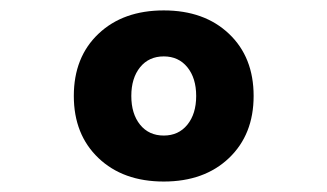

<svg xmlns="http://www.w3.org/2000/svg" viewBox="-20 -723 626 367"><path d="M293 -376Q215.3 -376 168.2 -420.9Q121.1 -465.8 121.1 -539.6Q121.1 -613.8 168.2 -658.4Q215.3 -703.1 293 -703.1Q370.6 -703.1 417.7 -658.4Q464.8 -613.8 464.8 -539.6Q464.8 -465.8 417.7 -420.9Q370.6 -376 293 -376ZM293 -463.9Q321.3 -463.9 338.1 -484.6Q355 -505.4 355 -539.6Q355 -573.7 338.1 -594.5Q321.3 -615.2 293 -615.2Q264.6 -615.2 247.8 -594.5Q231 -573.7 231 -539.6Q231 -505.4 247.8 -484.6Q264.6 -463.9 293 -463.9Z"/></svg>

Font: Cascadia Code SemiBold
Style: Regular
Weight: 600
Monospace: yes
Designer: Aaron Bell
Foundry: Saja Typeworks
Version: Version 2404.023; ttfautohint (v1.8.4)